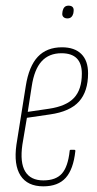

<svg xmlns="http://www.w3.org/2000/svg" viewBox="-20 -652 343 678"><path d="M133 6Q77 6 52.5 -32Q28 -70 38 -141L71 -348Q82 -418 113.5 -451.5Q145 -485 199 -485Q243 -485 267 -461.5Q291 -438 291 -393Q291 -329 259 -293.5Q227 -258 157 -248L75 -236L59 -141Q50 -78 69 -46.5Q88 -15 133 -15Q177 -15 198.5 -39Q220 -63 226 -119Q226 -123 230 -123H242Q247 -123 246 -118Q239 -54 212 -24Q185 6 133 6ZM78 -257 153 -268Q214 -277 241.5 -306.5Q269 -336 269 -392Q269 -464 197 -464Q153 -464 127 -435.5Q101 -407 92 -347ZM218 -587Q209 -587 204 -592Q199 -597 200 -605L201 -613Q203 -622 208 -627Q213 -632 222 -632Q232 -632 236.5 -627Q241 -622 240 -613L239 -605Q237 -597 232 -592Q227 -587 218 -587Z"/></svg>

Font: Sofia Sans Extra Condensed Thin
Style: Italic
Weight: 250
Italic angle: -9°
Version: Version 4.100